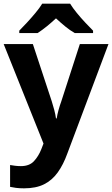

<svg xmlns="http://www.w3.org/2000/svg" viewBox="-20 -786 611 1046"><path d="M111 240Q86 240 67 237.5Q48 235 35 232V113Q46 115 61.5 117Q77 119 94 119Q140 119 165 92Q190 65 205 27L217 -4L0 -546H159L262 -234Q269 -212 275.5 -187.5Q282 -163 285 -141H289Q292 -162 299 -187Q306 -212 314 -234L415 -546H571L347 50Q325 111 294.5 153.5Q264 196 220 218Q176 240 111 240ZM362 -766Q376 -743 398.5 -715.5Q421 -688 445 -662.5Q469 -637 487 -619V-606H387Q361 -621 336 -641.5Q311 -662 285 -686Q259 -662 235 -642.5Q211 -623 185 -606H85V-619Q104 -638 127.5 -663.5Q151 -689 173.5 -716Q196 -743 210 -766Z"/></svg>

Font: Noto Sans Symbols
Style: Bold
Weight: 700
Version: Version 2.002